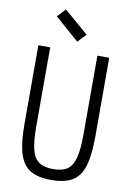

<svg xmlns="http://www.w3.org/2000/svg" viewBox="-111 -1117 822 1198"><g transform="rotate(10 300.0 -518.0)"><path d="M300 14Q216 14 167 -15.5Q118 -45 97 -114Q76 -183 76 -300V-800H151V-300Q151 -206 164.5 -152.5Q178 -99 211 -77Q244 -55 300 -55Q358 -55 390 -77Q422 -99 436 -152.5Q450 -206 450 -300V-800H525V-300Q525 -183 504 -114Q483 -45 434 -15.5Q385 14 300 14ZM311 -864 158 -998 207 -1050 361 -917Z"/></g></svg>

Font: Victor Mono
Style: Regular
Weight: 400
Monospace: yes
Designer: Rune Bjørnerås
Version: Version 1.561;gftools[0.9.30]